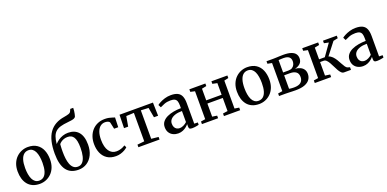

<svg xmlns="http://www.w3.org/2000/svg" viewBox="-6 -1821 5622 2790"><g transform="rotate(-20 2805.0 -425.5)"><path d="M29 -268Q29 -337.5 50.5 -390.8Q72 -444 109 -480Q146 -516 192.2 -534.5Q238.5 -553 287.5 -553Q372 -553 426.2 -516.5Q480.5 -480 506.5 -417Q532.5 -354 532.5 -274.5Q532.5 -204.5 511 -151Q489.5 -97.5 452.5 -61.5Q415.5 -25.5 369.5 -7.2Q323.5 11 274 11Q211 11 164.8 -10Q118.5 -31 88.5 -68.8Q58.5 -106.5 43.8 -157.2Q29 -208 29 -268ZM281.5 -36.5Q323.5 -36.5 352.8 -61.5Q382 -86.5 397.2 -137.2Q412.5 -188 412.5 -264.5Q412.5 -315 405.5 -358.8Q398.5 -402.5 383.2 -435.5Q368 -468.5 343 -487.2Q318 -506 281.5 -506Q239.5 -506 209.8 -480.8Q180 -455.5 164.2 -405Q148.5 -354.5 148.5 -277.5Q148.5 -227 156 -183Q163.5 -139 179.2 -106Q195 -73 220.2 -54.8Q245.5 -36.5 281.5 -36.5Z M872.5 10.5Q812 10.5 765.5 -9.5Q719 -29.5 687.5 -71Q656 -112.5 640 -176.5Q624 -240.5 624 -328.5Q624 -434.5 643.2 -514.2Q662.5 -594 701.5 -649.2Q740.5 -704.5 799.5 -737.8Q858.5 -771 937.5 -783Q983 -790.5 1009.5 -799.8Q1036 -809 1044.5 -830L1059 -862H1104.5Q1104.5 -839 1101.8 -816Q1099 -793 1094.5 -772Q1090 -751 1084.5 -733.5Q1077 -719 1059.8 -711.2Q1042.5 -703.5 1017 -699.8Q991.5 -696 959 -692.5Q892 -686.5 845.2 -673Q798.5 -659.5 768.5 -633Q738.5 -606.5 722 -562Q705.5 -517.5 699 -449.5Q723 -476.5 755 -498.8Q787 -521 825.8 -534.2Q864.5 -547.5 908.5 -547.5Q959 -547.5 999 -531.5Q1039 -515.5 1067.2 -483.2Q1095.5 -451 1110.2 -402.2Q1125 -353.5 1125 -287.5Q1125 -198.5 1093 -131.5Q1061 -64.5 1004.2 -27Q947.5 10.5 872.5 10.5ZM878 -35Q922 -35 950.2 -65.2Q978.5 -95.5 992.2 -150.8Q1006 -206 1006 -281.5Q1006 -341 997.8 -381.5Q989.5 -422 973.5 -446.5Q957.5 -471 934.2 -481.8Q911 -492.5 880.5 -492.5Q849 -492.5 822.2 -482.8Q795.5 -473 776.2 -458.8Q757 -444.5 747 -430.5Q745.5 -412.5 744.2 -393.5Q743 -374.5 742.5 -354.8Q742 -335 742 -313.5Q742 -259 748 -209.2Q754 -159.5 769 -120.2Q784 -81 810.5 -58Q837 -35 878 -35Z M1452 11Q1371.5 11 1317.2 -24.5Q1263 -60 1235.8 -122.2Q1208.5 -184.5 1208.5 -263Q1208 -324.5 1226.2 -377Q1244.5 -429.5 1279.8 -469.2Q1315 -509 1365.5 -531.2Q1416 -553.5 1480.5 -553.5Q1515 -553.5 1543.5 -547.2Q1572 -541 1593.2 -533.8Q1614.5 -526.5 1628 -522.5L1623 -373.5H1559.5L1537.5 -475Q1536 -483.5 1526 -491Q1516 -498.5 1500.2 -503Q1484.5 -507.5 1465 -507.5Q1425 -507.5 1393.5 -483.2Q1362 -459 1343.8 -410.5Q1325.5 -362 1325 -289.5Q1325 -230.5 1336 -186Q1347 -141.5 1367.8 -112Q1388.5 -82.5 1417 -67.5Q1445.5 -52.5 1480 -52.5Q1508 -52.5 1533.8 -58.8Q1559.5 -65 1581 -74.8Q1602.5 -84.5 1617 -94.5L1633.5 -59.5Q1617.5 -43 1589.2 -26.8Q1561 -10.5 1525.5 0.2Q1490 11 1452 11Z M1799 0V-40L1908 -51.5V-491.5L1788.5 -486L1761.5 -332H1697.5L1702.5 -537.5H2219.5L2224.5 -332H2160.5L2133 -486L2015.5 -491.5V-51.5L2126 -40V0Z M2415 10Q2373 10 2337.2 -6.8Q2301.5 -23.5 2279.5 -57.2Q2257.5 -91 2257.5 -142Q2257.5 -191 2284.8 -225.2Q2312 -259.5 2357.5 -280.8Q2403 -302 2459.2 -312Q2515.5 -322 2573.5 -322.5V-363.5Q2573.5 -404.5 2564.8 -430Q2556 -455.5 2533.2 -467.8Q2510.5 -480 2469 -480Q2414 -480 2371.8 -463.8Q2329.5 -447.5 2304 -434L2282 -477Q2295 -488.5 2327 -505.8Q2359 -523 2403.5 -536.8Q2448 -550.5 2499 -550.5Q2564.5 -550.5 2604 -530.5Q2643.5 -510.5 2661 -468.5Q2678.5 -426.5 2678.5 -360.5V-44.5L2733.5 -43V-7Q2722.5 -4 2705.2 -0.5Q2688 3 2668.5 5.5Q2649 8 2631 8Q2604 8 2591.5 -0.2Q2579 -8.5 2579 -36.5V-73.5Q2568 -59 2545 -39.2Q2522 -19.5 2489 -4.8Q2456 10 2415 10ZM2460.5 -55Q2488.5 -55 2519.2 -69.8Q2550 -84.5 2573.5 -107V-278Q2508 -278 2462.8 -262.2Q2417.5 -246.5 2394.5 -219Q2371.5 -191.5 2371.5 -155Q2371.5 -121.5 2383.2 -99.2Q2395 -77 2415.2 -66Q2435.5 -55 2460.5 -55Z M2781.5 0V-40L2850.5 -51V-483L2782.5 -498V-537.5H3030V-498L2958 -483V-303H3196V-483L3123.5 -498V-537.5H3370.5V-498L3303.5 -483V-51L3372.5 -40V0H3122V-40L3196 -51V-253.5H2958V-51L3031.5 -40V0Z M3420.5 -268Q3420.5 -337.5 3442 -390.8Q3463.5 -444 3500.5 -480Q3537.5 -516 3583.8 -534.5Q3630 -553 3679 -553Q3763.5 -553 3817.8 -516.5Q3872 -480 3898 -417Q3924 -354 3924 -274.5Q3924 -204.5 3902.5 -151Q3881 -97.5 3844 -61.5Q3807 -25.5 3761 -7.2Q3715 11 3665.5 11Q3602.5 11 3556.2 -10Q3510 -31 3480 -68.8Q3450 -106.5 3435.2 -157.2Q3420.5 -208 3420.5 -268ZM3673 -36.5Q3715 -36.5 3744.2 -61.5Q3773.5 -86.5 3788.8 -137.2Q3804 -188 3804 -264.5Q3804 -315 3797 -358.8Q3790 -402.5 3774.8 -435.5Q3759.5 -468.5 3734.5 -487.2Q3709.5 -506 3673 -506Q3631 -506 3601.2 -480.8Q3571.5 -455.5 3555.8 -405Q3540 -354.5 3540 -277.5Q3540 -227 3547.5 -183Q3555 -139 3570.8 -106Q3586.5 -73 3611.8 -54.8Q3637 -36.5 3673 -36.5Z M4230.5 4Q4206.5 4 4177.5 3Q4148.5 2 4122 1Q4095.5 0 4078 0H3974V-39.5L4042.5 -50.5V-485.5L3975.5 -498.5V-537.5H4084.5Q4102 -537.5 4127.5 -538.8Q4153 -540 4181.2 -541.2Q4209.5 -542.5 4235 -542.5Q4311 -542.5 4356.2 -526.5Q4401.5 -510.5 4421.8 -481.8Q4442 -453 4442 -415Q4442 -364 4410.5 -334.2Q4379 -304.5 4327.5 -293Q4374 -289.5 4407.5 -273Q4441 -256.5 4459.2 -228.2Q4477.5 -200 4477.5 -160Q4477.5 -112.5 4452.5 -75.5Q4427.5 -38.5 4373.2 -17.2Q4319 4 4230.5 4ZM4222 -42.5Q4296 -42.5 4329.5 -72.2Q4363 -102 4363 -153Q4363 -209.5 4328.8 -233.5Q4294.5 -257.5 4240.5 -257.5H4146.5V-49.5Q4154 -47.5 4166 -46Q4178 -44.5 4192.5 -43.5Q4207 -42.5 4222 -42.5ZM4146.5 -301.5H4228.5Q4265.5 -301.5 4288.8 -316.8Q4312 -332 4323.2 -356.5Q4334.5 -381 4334.5 -409.5Q4334.5 -434.5 4324 -454.2Q4313.5 -474 4289.5 -485.2Q4265.5 -496.5 4225 -496.5Q4204.5 -496.5 4184.2 -495.5Q4164 -494.5 4146.5 -493Z M4526.5 0V-40L4596.5 -51V-483.5L4528 -498V-537.5H4774.5V-498L4703 -483.5V-302.5H4791.5L4920 -483.5L4849 -498V-537.5H5062.5V-498L4991.5 -483L4845 -294.5Q4878 -284.5 4903.5 -258.5Q4929 -232.5 4949 -199.5Q4969 -166.5 4985.8 -134.2Q5002.5 -102 5018.8 -78.8Q5035 -55.5 5053 -50L5086.5 -40.5V0H4979Q4956.5 0 4937.5 -18.8Q4918.5 -37.5 4902 -67.2Q4885.5 -97 4869.5 -130Q4853.5 -163 4836.8 -192.8Q4820 -222.5 4801 -241.2Q4782 -260 4759 -260H4703V-51L4779.5 -40V0Z M5273 10Q5231 10 5195.2 -6.8Q5159.5 -23.5 5137.5 -57.2Q5115.5 -91 5115.5 -142Q5115.5 -191 5142.8 -225.2Q5170 -259.5 5215.5 -280.8Q5261 -302 5317.2 -312Q5373.5 -322 5431.5 -322.5V-363.5Q5431.5 -404.5 5422.8 -430Q5414 -455.5 5391.2 -467.8Q5368.5 -480 5327 -480Q5272 -480 5229.8 -463.8Q5187.5 -447.5 5162 -434L5140 -477Q5153 -488.5 5185 -505.8Q5217 -523 5261.5 -536.8Q5306 -550.5 5357 -550.5Q5422.5 -550.5 5462 -530.5Q5501.5 -510.5 5519 -468.5Q5536.5 -426.5 5536.5 -360.5V-44.5L5591.5 -43V-7Q5580.5 -4 5563.2 -0.5Q5546 3 5526.5 5.5Q5507 8 5489 8Q5462 8 5449.5 -0.2Q5437 -8.5 5437 -36.5V-73.5Q5426 -59 5403 -39.2Q5380 -19.5 5347 -4.8Q5314 10 5273 10ZM5318.5 -55Q5346.5 -55 5377.2 -69.8Q5408 -84.5 5431.5 -107V-278Q5366 -278 5320.8 -262.2Q5275.5 -246.5 5252.5 -219Q5229.5 -191.5 5229.5 -155Q5229.5 -121.5 5241.2 -99.2Q5253 -77 5273.2 -66Q5293.5 -55 5318.5 -55Z"/></g></svg>

Font: Merriweather 60pt Medium
Style: Regular
Weight: 500
Version: Version 2.100